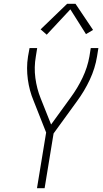

<svg xmlns="http://www.w3.org/2000/svg" viewBox="-20 -987 540 1007"><path d="M174 0 222 -292 156 -459Q145 -485 137.5 -513Q130 -541 126 -570.5Q122 -600 122 -630Q122 -660 127 -691L135 -735H175L168 -691Q158 -634 165.5 -578Q173 -522 193 -472L248 -334L351 -476Q387 -525 413 -579.5Q439 -634 449 -691L456 -735H496L489 -691Q479 -629 451 -569Q423 -509 383 -455L261 -287L214 0ZM225 -805 193 -833 332 -967H376L468 -830L431 -808L349 -938Z"/></svg>

Font: Iosevka Curly XLtObl
Style: Regular
Weight: 200
Italic angle: -9°
Monospace: yes
Designer: Belleve Invis
Foundry: Belleve Invis
Version: Version 11.1.0; ttfautohint (v1.8.3)